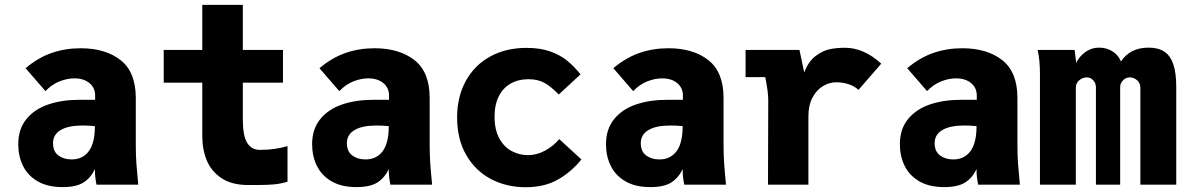

<svg xmlns="http://www.w3.org/2000/svg" viewBox="-20 -754 4840 784"><path d="M54.5 -164.5Q54.5 -227 87.8 -267.8Q121 -308.5 177.2 -327.5Q233.5 -346.5 304.5 -346.5H368.5V-364Q368.5 -395.5 345.2 -414.8Q322 -434 283.5 -434Q254.5 -434 223.2 -421.8Q192 -409.5 165.5 -382L84.5 -475.5Q135.5 -518.5 191 -537.8Q246.5 -557 309 -557Q411 -557 472.8 -508.2Q534.5 -459.5 534.5 -354V-161Q534.5 -121 537 -85.5Q539.5 -50 544.5 0H374Q370.5 -18 369 -31.8Q367.5 -45.5 367.5 -64Q351 -28 321.2 -9Q291.5 10 235.5 10Q174 10 133.5 -13.8Q93 -37.5 73.8 -77Q54.5 -116.5 54.5 -164.5ZM367.5 -239Q342.5 -241.5 317 -241.5Q259 -241.5 227.8 -223Q196.5 -204.5 196.5 -169.5Q196.5 -135.5 218.5 -119.2Q240.5 -103 272.5 -103Q317.5 -103 342.5 -136.5Q367.5 -170 367.5 -239Z M806 -197V-416.5H648.5V-550H806V-734H971.5V-550H1135.5V-416.5H971.5V-266.5Q971.5 -199.5 989.2 -170.8Q1007 -142 1041.5 -142Q1103 -142 1154 -157.5V-12Q1125.5 -3.5 1098 -1Q1070.5 1.5 1030 1.5H993Q927 1.5 885 -26.2Q843 -54 824.5 -98.8Q806 -143.5 806 -197Z M1254.5 -164.5Q1254.5 -227 1287.8 -267.8Q1321 -308.5 1377.2 -327.5Q1433.5 -346.5 1504.5 -346.5H1568.5V-364Q1568.5 -395.5 1545.2 -414.8Q1522 -434 1483.5 -434Q1454.5 -434 1423.2 -421.8Q1392 -409.5 1365.5 -382L1284.5 -475.5Q1335.5 -518.5 1391 -537.8Q1446.5 -557 1509 -557Q1611 -557 1672.8 -508.2Q1734.5 -459.5 1734.5 -354V-161Q1734.5 -121 1737 -85.5Q1739.5 -50 1744.5 0H1574Q1570.5 -18 1569 -31.8Q1567.5 -45.5 1567.5 -64Q1551 -28 1521.2 -9Q1491.5 10 1435.5 10Q1374 10 1333.5 -13.8Q1293 -37.5 1273.8 -77Q1254.5 -116.5 1254.5 -164.5ZM1567.5 -239Q1542.5 -241.5 1517 -241.5Q1459 -241.5 1427.8 -223Q1396.5 -204.5 1396.5 -169.5Q1396.5 -135.5 1418.5 -119.2Q1440.5 -103 1472.5 -103Q1517.5 -103 1542.5 -136.5Q1567.5 -170 1567.5 -239Z M1846.5 -274.5Q1846.5 -358.5 1881.8 -423Q1917 -487.5 1981.2 -523Q2045.5 -558.5 2130 -558.5Q2185.5 -558.5 2226.5 -544Q2267.5 -529.5 2296 -506.2Q2324.5 -483 2350.5 -450.5L2261.5 -368Q2231 -400 2204 -415.2Q2177 -430.5 2138 -430.5Q2096.5 -430.5 2065.2 -412.8Q2034 -395 2016.8 -360.8Q1999.5 -326.5 1999.5 -277.5Q1999.5 -223.5 2019.2 -188.2Q2039 -153 2070 -136.8Q2101 -120.5 2136 -120.5Q2171 -120.5 2205 -138.5Q2239 -156.5 2263.5 -186L2354 -103Q2313 -52 2258.2 -20.8Q2203.5 10.5 2126.5 10.5Q2048 10.5 1984.2 -23.2Q1920.5 -57 1883.5 -121.5Q1846.5 -186 1846.5 -274.5Z M2454.5 -164.5Q2454.5 -227 2487.8 -267.8Q2521 -308.5 2577.2 -327.5Q2633.5 -346.5 2704.5 -346.5H2768.5V-364Q2768.5 -395.5 2745.2 -414.8Q2722 -434 2683.5 -434Q2654.5 -434 2623.2 -421.8Q2592 -409.5 2565.5 -382L2484.5 -475.5Q2535.5 -518.5 2591 -537.8Q2646.5 -557 2709 -557Q2811 -557 2872.8 -508.2Q2934.5 -459.5 2934.5 -354V-161Q2934.5 -121 2937 -85.5Q2939.5 -50 2944.5 0H2774Q2770.5 -18 2769 -31.8Q2767.5 -45.5 2767.5 -64Q2751 -28 2721.2 -9Q2691.5 10 2635.5 10Q2574 10 2533.5 -13.8Q2493 -37.5 2473.8 -77Q2454.5 -116.5 2454.5 -164.5ZM2767.5 -239Q2742.5 -241.5 2717 -241.5Q2659 -241.5 2627.8 -223Q2596.5 -204.5 2596.5 -169.5Q2596.5 -135.5 2618.5 -119.2Q2640.5 -103 2672.5 -103Q2717.5 -103 2742.5 -136.5Q2767.5 -170 2767.5 -239Z M3117 -343Q3117 -364 3114.2 -384Q3111.5 -404 3105 -439H3024.5V-550H3244.5L3264 -458Q3281 -503.5 3311 -525.8Q3341 -548 3369.8 -553.5Q3398.5 -559 3430 -559Q3507.5 -559 3578.5 -494L3485.5 -387Q3468.5 -402.5 3445 -410.2Q3421.5 -418 3395 -418Q3366 -418 3340 -402.2Q3314 -386.5 3297.5 -355.2Q3281 -324 3281 -280V0H3116Z M3654.5 -164.5Q3654.5 -227 3687.8 -267.8Q3721 -308.5 3777.2 -327.5Q3833.5 -346.5 3904.5 -346.5H3968.5V-364Q3968.5 -395.5 3945.2 -414.8Q3922 -434 3883.5 -434Q3854.5 -434 3823.2 -421.8Q3792 -409.5 3765.5 -382L3684.5 -475.5Q3735.5 -518.5 3791 -537.8Q3846.5 -557 3909 -557Q4011 -557 4072.8 -508.2Q4134.5 -459.5 4134.5 -354V-161Q4134.5 -121 4137 -85.5Q4139.5 -50 4144.5 0H3974Q3970.5 -18 3969 -31.8Q3967.5 -45.5 3967.5 -64Q3951 -28 3921.2 -9Q3891.5 10 3835.5 10Q3774 10 3733.5 -13.8Q3693 -37.5 3673.8 -77Q3654.5 -116.5 3654.5 -164.5ZM3967.5 -239Q3942.5 -241.5 3917 -241.5Q3859 -241.5 3827.8 -223Q3796.5 -204.5 3796.5 -169.5Q3796.5 -135.5 3818.5 -119.2Q3840.5 -103 3872.5 -103Q3917.5 -103 3942.5 -136.5Q3967.5 -170 3967.5 -239Z M4217 -550H4368L4374.5 -498Q4388 -524.5 4412.5 -542Q4437 -559.5 4468 -559.5Q4499 -559.5 4523.2 -544Q4547.5 -528.5 4557 -503Q4576.5 -531.5 4604.2 -545.5Q4632 -559.5 4670 -559.5Q4709 -559.5 4733.8 -543.5Q4758.5 -527.5 4770.8 -492.2Q4783 -457 4783 -398V0H4636.5V-396Q4636.5 -414.5 4623.2 -426.2Q4610 -438 4592.5 -438Q4577.5 -438 4565.8 -426.2Q4554 -414.5 4554 -398V0H4455V-398Q4455 -414.5 4444 -426.2Q4433 -438 4418 -438Q4400.5 -438 4386.8 -426.2Q4373 -414.5 4373 -396V0H4226.5V-449Q4226.5 -510.5 4217 -550Z"/></svg>

Font: JuliaMono Black
Style: Regular
Weight: 900
Monospace: yes
Designer: cormullion
Foundry: corm
Version: Version 0.054; ttfautohint (v1.8.4)